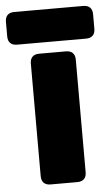

<svg xmlns="http://www.w3.org/2000/svg" viewBox="-54 -787 482 823"><g transform="rotate(-5 187.5 -375.0)"><path d="M90.8 -523.4V-39.1C90.8 -13.7 104.5 0 129.9 0H245.1C270.5 0 284.2 -13.7 284.2 -39.1V-523.4C284.2 -548.8 270.5 -562.5 245.1 -562.5H129.9C104.5 -562.5 90.8 -548.8 90.8 -523.4ZM39.1 -609.4H335.9C361.3 -609.4 375 -623 375 -648.4V-710.9C375 -736.3 361.3 -750 335.9 -750H39.1C13.7 -750 0 -736.3 0 -710.9V-648.4C0 -623 13.7 -609.4 39.1 -609.4Z"/></g></svg>

Font: Gyrotrope Black
Style: Regular
Weight: 900
Designer: David Moles
Version: Version 1.003;Glyphs 3.3.1 (3343)